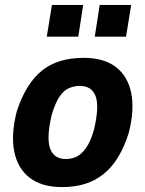

<svg xmlns="http://www.w3.org/2000/svg" viewBox="-20 -749 591 780"><path d="M232 11Q150 11 101 -26.5Q52 -64 38 -133Q24 -202 48 -296Q66 -352 91.5 -393.5Q117 -435 149.5 -461.5Q182 -488 224.5 -501Q267 -514 320 -514Q402 -514 450.5 -477Q499 -440 513 -371.5Q527 -303 503 -209Q485 -152 460 -111Q435 -70 402 -43Q369 -16 327 -2.5Q285 11 232 11ZM247 -103Q272 -103 292 -113Q312 -123 330 -148.5Q348 -174 362 -223Q384 -316 368.5 -358Q353 -400 304 -400Q282 -400 260.5 -391Q239 -382 221.5 -356Q204 -330 190 -282Q168 -189 183.5 -146Q199 -103 247 -103ZM365 -600 385 -729H513L492 -600ZM170 -600 191 -729H318L298 -600Z"/></svg>

Font: Nunito Sans 7pt Condensed ExtraBold
Style: Italic
Weight: 800
Width: 3
Italic angle: -9°
Designer: Vernon Adams
Foundry: Vernon Adams
Version: Version 3.101;gftools[0.9.27]